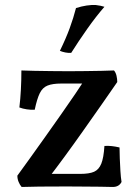

<svg xmlns="http://www.w3.org/2000/svg" viewBox="-20 -741 544 763"><path d="M66 2Q59 -6 54 -18Q49 -30 49 -43Q71 -73 100 -113.5Q129 -154 161 -199Q193 -244 223.5 -287.5Q254 -331 278.5 -367Q303 -403 317 -425L340 -409H223Q189 -409 169 -401Q149 -393 138 -370.5Q127 -348 118 -305Q103 -304 86.5 -306.5Q70 -309 57 -314Q61 -347 63 -385Q65 -423 65 -461Q86 -460 117 -459.5Q148 -459 184 -458.5Q220 -458 253 -458Q286 -458 320 -458.5Q354 -459 383.5 -459.5Q413 -460 433 -461Q440 -453 443 -440Q446 -427 446 -415Q420 -377 384.5 -326.5Q349 -276 311 -222Q273 -168 237 -119Q201 -70 174 -35L162 -50H299Q335 -50 354 -58.5Q373 -67 382.5 -90.5Q392 -114 395 -161Q409 -162 423.5 -160.5Q438 -159 455 -155Q455 -137 456 -112Q457 -87 458.5 -61.5Q460 -36 463 -18Q453 2 428 2Q404 1 377.5 1Q351 1 319 0.5Q287 0 246 0Q180 0 136.5 0.5Q93 1 66 2ZM263 -531Q252 -530 239.5 -532.5Q227 -535 218 -539Q242 -588 257 -629Q272 -670 282 -709Q304 -716 324 -719Q344 -722 361 -721Q371 -720 380 -718Q389 -716 395 -714Q361 -675 326.5 -626Q292 -577 263 -531Z"/></svg>

Font: Vollkorn Medium
Style: Regular
Weight: 500
Designer: Friedrich Althausen
Foundry: Friedrich Althausen
Version: Version 5.000